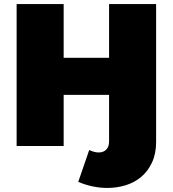

<svg xmlns="http://www.w3.org/2000/svg" viewBox="-20 -720 852 947"><path d="M420 20Q446 32 467 32Q490 32 504 18Q518 4 518 -23V-252H294V0H62V-700H294V-435H518V-700H750V-20Q750 38 730 81Q710 124 677 152Q644 180 600.5 193.5Q557 207 509 207Q474 207 437.5 199.5Q401 192 366 177Z"/></svg>

Font: Montserrat-Alt1 Black
Style: Regular
Weight: 900
Designer: Differentunic
Foundry: Differentunic
Version: Version 7.222